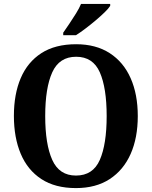

<svg xmlns="http://www.w3.org/2000/svg" viewBox="-20 -951 776 981"><path d="M368 10Q262 10 191.5 -36Q121 -82 86 -165Q51 -248 51 -359Q51 -470 86 -552Q121 -634 191.5 -679.5Q262 -725 369 -725Q470 -725 540.5 -679.5Q611 -634 647.5 -551.5Q684 -469 684 -358Q684 -247 647.5 -164.5Q611 -82 540.5 -36Q470 10 368 10ZM368 -54Q455 -54 490 -134Q525 -214 525 -358Q525 -502 490 -581.5Q455 -661 369 -661Q283 -661 247 -581.5Q211 -502 211 -358Q211 -214 247 -134Q283 -54 368 -54ZM303 -784Q317 -804 334.5 -830Q352 -856 368.5 -882.5Q385 -909 394 -931H543V-921Q535 -908 515 -888.5Q495 -869 469 -847Q443 -825 416.5 -805Q390 -785 368 -771H303Z"/></svg>

Font: Noto Serif Sinhala SemiCondensed
Style: Bold
Weight: 700
Width: 4
Designer: Jelle Bosma - Monotype Design Team
Foundry: Monotype Imaging Inc.
Version: Version 2.007; ttfautohint (v1.8.4.7-5d5b)